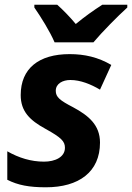

<svg xmlns="http://www.w3.org/2000/svg" viewBox="-20 -786 561 816"><path d="M11 -22C56 1 104 10 175 10C315 10 405 -55 405 -180C405 -255 356 -295 291 -330C235 -359 217 -373 217 -400C217 -431 247 -446 279 -446C322 -446 366 -428 405 -405L453 -510C397 -543 339 -556 276 -556C145 -556 68 -495 68 -382C68 -313 106 -275 174 -238C241 -201 256 -185 256 -158C256 -118 214 -99 167 -99C112 -99 60 -115 11 -143ZM126 -754C153 -715 192 -653 212 -606H377C412 -648 482 -719 521 -754V-766H415C376 -741 341 -716 302 -684C279 -712 246 -746 223 -766H126Z"/></svg>

Font: BC Sans
Style: Bold Italic
Weight: 700
Italic angle: -12°
Designer: Monotype Design Team
Province of B.C.
Foundry: Monotype Imaging Inc.
Version: Version 2.000;GOOG;noto-source:20170915:90ef993387c0